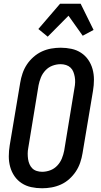

<svg xmlns="http://www.w3.org/2000/svg" viewBox="-20 -998 540 1026"><path d="M205 8Q175 8 147 2Q119 -4 96 -19Q73 -34 57.5 -56.5Q42 -79 34.5 -106Q27 -133 27 -162.5Q27 -192 32 -222L88 -556Q92 -581 100.5 -606Q109 -631 123.5 -653Q138 -675 159 -693.5Q180 -712 204 -723Q228 -734 253.5 -738.5Q279 -743 304 -743Q334 -743 362 -737Q390 -731 413 -716Q436 -701 451.5 -678.5Q467 -656 474.5 -629Q482 -602 482 -572.5Q482 -543 477 -513L421 -179Q417 -154 408.5 -129Q400 -104 385.5 -82Q371 -60 350.5 -41.5Q330 -23 305.5 -12Q281 -1 255.5 3.5Q230 8 205 8ZM205 -80Q227 -80 248.5 -88Q270 -96 286 -113Q302 -130 310.5 -151Q319 -172 323 -193L378 -528Q381 -543 381.5 -558Q382 -573 379.5 -587Q377 -601 372 -614Q367 -627 357 -636.5Q347 -646 333 -650.5Q319 -655 304 -655Q282 -655 260.5 -647Q239 -639 223 -622Q207 -605 198.5 -584Q190 -563 186 -542L131 -207Q128 -192 128 -177Q128 -162 130 -148Q132 -134 137.5 -121Q143 -108 152.5 -98.5Q162 -89 176 -84.5Q190 -80 205 -80ZM235 -802 185 -843 301 -978H411L480 -838L422 -807L346 -914Z"/></svg>

Font: Iosevka Term Curly Semibold
Style: Italic
Weight: 600
Italic angle: -9°
Designer: Belleve Invis
Foundry: Belleve Invis
Version: Version 32.3.0